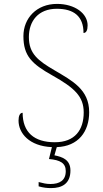

<svg xmlns="http://www.w3.org/2000/svg" viewBox="-20 -744 530 984"><path d="M242 220C298 220 341 197 341 130C341 74 299 60 259 52L271 10C382 6 437 -70 437 -169C437 -286 350 -330 259 -384C175 -433 128 -469 128 -554C128 -636 176 -699 271 -699C358 -699 408 -661 408 -575C422 -575 429 -589 429 -614C429 -675 364 -724 272 -724C167 -724 100 -650 100 -559C100 -458 142 -417 249 -357C363 -293 409 -249 409 -168C409 -78 364 -15 261 -15C155 -15 96 -66 96 -166C82 -166 75 -150 75 -126C75 -62 129 5 246 10L231 71C289 76 317 92 317 133C317 181 285 199 239 199C216 199 202 195 178 189V211C202 218 222 220 242 220Z"/></svg>

Font: Noto Serif Malayalam Thin
Style: Regular
Weight: 100
Designer: Indian type Foundry, Jelle Bosma, Monotype Design Team
Foundry: Monotype Imaging Inc.
Version: Version 2.104